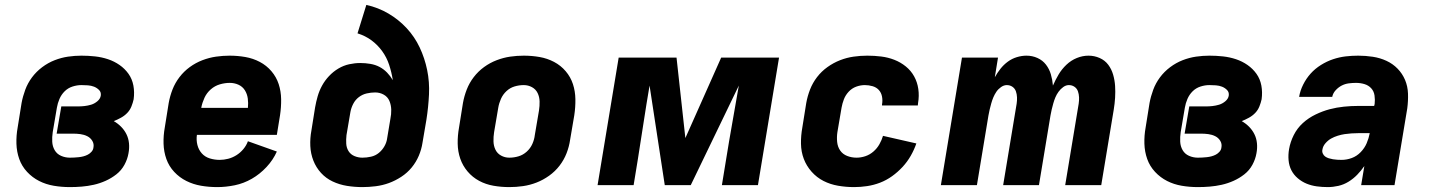

<svg xmlns="http://www.w3.org/2000/svg" viewBox="-20 -755 5840 783"><path d="M265 8Q231 8 199 2.5Q167 -3 139.5 -17Q112 -31 90.5 -54Q69 -77 58.5 -106.5Q48 -136 47 -169Q46 -202 52 -235L68 -335Q73 -362 83 -389Q93 -416 110.5 -439.5Q128 -463 152 -481Q176 -499 203 -509.5Q230 -520 257.5 -524Q285 -528 312 -528Q340 -528 367.5 -525Q395 -522 420.5 -513.5Q446 -505 467.5 -490Q489 -475 504 -454Q519 -433 524 -406Q529 -379 525 -350Q522 -336 516 -321Q510 -306 499 -294.5Q488 -283 473.5 -275Q459 -267 444 -261Q460 -252 473.5 -238.5Q487 -225 495.5 -208Q504 -191 506 -171Q508 -151 504 -130Q500 -106 487.5 -83Q475 -60 454.5 -44Q434 -28 410.5 -17.5Q387 -7 362.5 -1.5Q338 4 313.5 6Q289 8 265 8ZM265 -112Q274 -112 283 -112.5Q292 -113 301.5 -114Q311 -115 320.5 -117.5Q330 -120 338.5 -124.5Q347 -129 353.5 -136.5Q360 -144 361 -153Q364 -168 356.5 -180.5Q349 -193 336 -199.5Q323 -206 308 -208Q293 -210 278 -210H211L230 -321H297Q311 -321 324.5 -322.5Q338 -324 351.5 -328Q365 -332 377 -342Q389 -352 391 -365Q393 -379 384 -388Q375 -397 363.5 -401.5Q352 -406 338.5 -407Q325 -408 312 -408Q294 -408 275.5 -402Q257 -396 243.5 -382.5Q230 -369 222.5 -351.5Q215 -334 212 -316L195 -216Q192 -196 193 -177Q194 -158 203 -142.5Q212 -127 229 -119.5Q246 -112 265 -112Z M866 8Q832 8 800 2.5Q768 -3 740 -17Q712 -31 690.5 -54Q669 -77 658.5 -106.5Q648 -136 647 -169Q646 -202 652 -235L668 -335Q673 -363 683.5 -390Q694 -417 712 -440.5Q730 -464 754 -481.5Q778 -499 805.5 -509.5Q833 -520 861 -524Q889 -528 916 -528Q949 -528 980.5 -522.5Q1012 -517 1039.5 -502.5Q1067 -488 1087 -464.5Q1107 -441 1116.5 -412Q1126 -383 1126.5 -350.5Q1127 -318 1122 -285L1109 -205H783Q780 -184 785 -164Q790 -144 803 -129.5Q816 -115 835.5 -109Q855 -103 876 -103Q893 -103 910.5 -107.5Q928 -112 944 -122Q960 -132 972.5 -147Q985 -162 991 -179L1109 -137Q1094 -103 1067 -74Q1040 -45 1007 -26Q974 -7 937.5 0.5Q901 8 866 8ZM991 -315Q993 -335 990.5 -353.5Q988 -372 978.5 -387Q969 -402 952.5 -409.5Q936 -417 917 -417Q897 -417 876.5 -411Q856 -405 839.5 -390.5Q823 -376 814 -356.5Q805 -337 801 -317V-315Z M1458 8Q1426 8 1395 3Q1364 -2 1336.5 -15Q1309 -28 1289 -50Q1269 -72 1258 -100Q1247 -128 1245.5 -159.5Q1244 -191 1250 -223L1265 -317Q1269 -340 1275.5 -362.5Q1282 -385 1293.5 -406Q1305 -427 1322 -445Q1339 -463 1360 -475.5Q1381 -488 1404 -493Q1427 -498 1449 -498Q1470 -498 1490.5 -494.5Q1511 -491 1528 -482Q1545 -473 1558.5 -459Q1572 -445 1582 -428Q1577 -460 1567 -490.5Q1557 -521 1538.5 -546.5Q1520 -572 1495 -590.5Q1470 -609 1438 -619L1474 -735Q1523 -724 1564.5 -699.5Q1606 -675 1638.5 -640Q1671 -605 1691.5 -561.5Q1712 -518 1722 -469.5Q1732 -421 1729.5 -369.5Q1727 -318 1719 -267L1703 -173Q1699 -146 1688 -120Q1677 -94 1659 -72Q1641 -50 1616.5 -34Q1592 -18 1566 -8.5Q1540 1 1512 4.5Q1484 8 1458 8ZM1458 -112Q1475 -112 1493 -116Q1511 -120 1525 -131.5Q1539 -143 1548 -159Q1557 -175 1559 -192L1572 -270Q1576 -289 1575.5 -308Q1575 -327 1568 -343.5Q1561 -360 1545 -369Q1529 -378 1510 -378Q1493 -378 1475.5 -374Q1458 -370 1443.5 -359Q1429 -348 1420.5 -331.5Q1412 -315 1409 -298L1393 -204Q1391 -186 1392 -169Q1393 -152 1401.5 -138.5Q1410 -125 1425.5 -118.5Q1441 -112 1458 -112Z M2057 8Q2024 8 1992.5 2.5Q1961 -3 1934 -17.5Q1907 -32 1887 -55.5Q1867 -79 1857 -108Q1847 -137 1846.5 -169.5Q1846 -202 1852 -235L1868 -335Q1873 -363 1883.5 -390Q1894 -417 1912 -440.5Q1930 -464 1954 -481.5Q1978 -499 2005.5 -509.5Q2033 -520 2060.5 -524Q2088 -528 2116 -528Q2149 -528 2180.5 -522.5Q2212 -517 2239.5 -502.5Q2267 -488 2287 -464.5Q2307 -441 2316.5 -412Q2326 -383 2326.5 -350.5Q2327 -318 2322 -285L2305 -185Q2301 -157 2290.5 -130Q2280 -103 2262 -79.5Q2244 -56 2219.5 -38.5Q2195 -21 2168 -10.5Q2141 0 2113 4Q2085 8 2057 8ZM2057 -112Q2076 -112 2094.5 -117.5Q2113 -123 2128 -136.5Q2143 -150 2151 -168Q2159 -186 2161 -204L2178 -304Q2181 -323 2180.5 -341.5Q2180 -360 2172.5 -375.5Q2165 -391 2149.5 -399.5Q2134 -408 2116 -408Q2097 -408 2078.5 -402.5Q2060 -397 2045.5 -383.5Q2031 -370 2023 -352Q2015 -334 2012 -316L1995 -216Q1992 -197 1992.5 -178.5Q1993 -160 2000.5 -144.5Q2008 -129 2023.5 -120.5Q2039 -112 2057 -112Z M2417 0 2503 -520H2739L2775 -192L2921 -520H3157L3071 0H2924L2941 -104Q2953 -179 2966.5 -254.5Q2980 -330 2993 -406L2797 0H2691L2629 -406Q2616 -330 2604.5 -254.5Q2593 -179 2581 -104L2564 0Z M3463 8Q3430 8 3398 2.5Q3366 -3 3338.5 -17Q3311 -31 3290 -54.5Q3269 -78 3258 -107Q3247 -136 3246.5 -169Q3246 -202 3252 -235L3268 -335Q3273 -363 3283.5 -390Q3294 -417 3312 -440.5Q3330 -464 3354.5 -481.5Q3379 -499 3406 -509.5Q3433 -520 3461 -524Q3489 -528 3517 -528Q3546 -528 3574 -524.5Q3602 -521 3627.5 -511Q3653 -501 3674 -484Q3695 -467 3708 -443.5Q3721 -420 3725 -392Q3729 -364 3724 -335L3723 -325H3577V-329Q3580 -345 3577 -361Q3574 -377 3564 -388Q3554 -399 3538.5 -403.5Q3523 -408 3507 -408Q3489 -408 3471.5 -401.5Q3454 -395 3441 -381Q3428 -367 3421.5 -350Q3415 -333 3412 -316L3395 -216Q3392 -196 3394 -176Q3396 -156 3406.5 -141Q3417 -126 3435 -119Q3453 -112 3473 -112Q3491 -112 3509 -118Q3527 -124 3542 -137Q3557 -150 3566.5 -167Q3576 -184 3581 -201L3717 -170Q3708 -144 3694 -119.5Q3680 -95 3660.5 -74Q3641 -53 3618 -36.5Q3595 -20 3569 -10Q3543 0 3516 4Q3489 8 3463 8Z M3817 0 3903 -520H4050L4037 -440Q4047 -458 4060 -474.5Q4073 -491 4090 -503.5Q4107 -516 4127 -522Q4147 -528 4166 -528Q4190 -528 4211 -518.5Q4232 -509 4245.5 -491.5Q4259 -474 4265.5 -452Q4272 -430 4274 -406Q4284 -429 4297 -451Q4310 -473 4329 -491Q4348 -509 4371.5 -518.5Q4395 -528 4419 -528Q4443 -528 4464.5 -518.5Q4486 -509 4499.5 -491Q4513 -473 4519.5 -450.5Q4526 -428 4527.5 -404.5Q4529 -381 4527.5 -356.5Q4526 -332 4522 -308L4471 0H4324L4379 -332Q4381 -345 4380.5 -358Q4380 -371 4376 -382.5Q4372 -394 4362 -401Q4352 -408 4339 -408Q4327 -408 4316 -400Q4305 -392 4297 -381Q4289 -370 4284 -358Q4279 -346 4275.5 -333.5Q4272 -321 4269 -308.5Q4266 -296 4264 -284L4217 0H4071L4126 -332Q4128 -345 4127.5 -358Q4127 -371 4123 -382.5Q4119 -394 4109 -401Q4099 -408 4086 -408Q4074 -408 4062.5 -400Q4051 -392 4043.5 -381Q4036 -370 4031 -358Q4026 -346 4022.5 -333.5Q4019 -321 4016 -308.5Q4013 -296 4011 -284L3964 0Z M4865 8Q4831 8 4799 2.5Q4767 -3 4739.5 -17Q4712 -31 4690.5 -54Q4669 -77 4658.5 -106.5Q4648 -136 4647 -169Q4646 -202 4652 -235L4668 -335Q4673 -362 4683 -389Q4693 -416 4710.5 -439.5Q4728 -463 4752 -481Q4776 -499 4803 -509.5Q4830 -520 4857.5 -524Q4885 -528 4912 -528Q4940 -528 4967.5 -525Q4995 -522 5020.5 -513.5Q5046 -505 5067.5 -490Q5089 -475 5104 -454Q5119 -433 5124 -406Q5129 -379 5125 -350Q5122 -336 5116 -321Q5110 -306 5099 -294.5Q5088 -283 5073.5 -275Q5059 -267 5044 -261Q5060 -252 5073.5 -238.5Q5087 -225 5095.5 -208Q5104 -191 5106 -171Q5108 -151 5104 -130Q5100 -106 5087.5 -83Q5075 -60 5054.5 -44Q5034 -28 5010.5 -17.5Q4987 -7 4962.5 -1.5Q4938 4 4913.5 6Q4889 8 4865 8ZM4865 -112Q4874 -112 4883 -112.5Q4892 -113 4901.5 -114Q4911 -115 4920.5 -117.5Q4930 -120 4938.5 -124.5Q4947 -129 4953.5 -136.5Q4960 -144 4961 -153Q4964 -168 4956.5 -180.5Q4949 -193 4936 -199.5Q4923 -206 4908 -208Q4893 -210 4878 -210H4811L4830 -321H4897Q4911 -321 4924.5 -322.5Q4938 -324 4951.5 -328Q4965 -332 4977 -342Q4989 -352 4991 -365Q4993 -379 4984 -388Q4975 -397 4963.5 -401.5Q4952 -406 4938.5 -407Q4925 -408 4912 -408Q4894 -408 4875.5 -402Q4857 -396 4843.5 -382.5Q4830 -369 4822.5 -351.5Q4815 -334 4812 -316L4795 -216Q4792 -196 4793 -177Q4794 -158 4803 -142.5Q4812 -127 4829 -119.5Q4846 -112 4865 -112Z M5395 8Q5372 8 5350 5Q5328 2 5308.5 -6Q5289 -14 5272.5 -28Q5256 -42 5246.5 -60.5Q5237 -79 5235 -101.5Q5233 -124 5237 -147Q5242 -176 5256 -204Q5270 -232 5293 -253Q5316 -274 5345 -288Q5374 -302 5402.5 -309.5Q5431 -317 5460.5 -320Q5490 -323 5519 -323H5584L5586 -331Q5588 -348 5585.5 -365.5Q5583 -383 5572 -395Q5561 -407 5544.5 -412Q5528 -417 5510 -417Q5495 -417 5480 -415Q5465 -413 5451.5 -406Q5438 -399 5427 -387Q5416 -375 5413 -360H5278Q5282 -385 5294.5 -410Q5307 -435 5325 -455Q5343 -475 5367 -490Q5391 -505 5416.5 -513.5Q5442 -522 5467.5 -525Q5493 -528 5519 -528Q5549 -528 5578.5 -523.5Q5608 -519 5634 -507Q5660 -495 5679.5 -475Q5699 -455 5710 -429Q5721 -403 5722 -373Q5723 -343 5719 -313L5667 0H5531L5544 -78Q5531 -59 5515 -42.5Q5499 -26 5479.5 -14Q5460 -2 5438 3Q5416 8 5395 8ZM5451 -103Q5472 -103 5492.5 -110.5Q5513 -118 5529 -134.5Q5545 -151 5553.5 -171Q5562 -191 5566 -212H5520Q5506 -212 5491.5 -211Q5477 -210 5463.5 -208Q5450 -206 5435.5 -201.5Q5421 -197 5408.5 -190Q5396 -183 5385.5 -171Q5375 -159 5373 -145Q5371 -137 5374.5 -129Q5378 -121 5384.5 -116.5Q5391 -112 5399 -109.5Q5407 -107 5416 -105.5Q5425 -104 5434 -103.5Q5443 -103 5451 -103Z"/></svg>

Font: Iosevka Aile Heavy
Style: Italic
Weight: 900
Italic angle: -9°
Designer: Belleve Invis
Foundry: Belleve Invis
Version: Version 31.1.0; ttfautohint (v1.8.4)